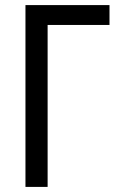

<svg xmlns="http://www.w3.org/2000/svg" viewBox="-20 -734 471 754"><path d="M80 -714V0H167V-636H410V-714Z"/></svg>

Font: Noto Sans Display SemiCondensed
Style: Regular
Weight: 400
Width: 4
Designer: Monotype Design team
Foundry: Monotype Imaging Inc.
Version: 1.000